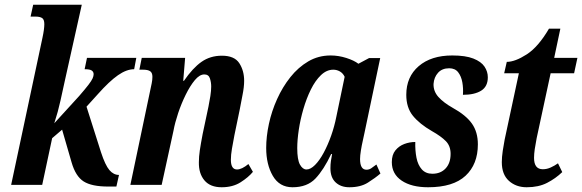

<svg xmlns="http://www.w3.org/2000/svg" viewBox="-20 -780 2456 810"><path d="M436 7Q367 7 333 -14.5Q299 -36 282 -95L242 -233L200 -197L158 0H27L159 -620Q167 -657 167 -678Q167 -698 157.5 -704Q148 -710 130 -710H109L120 -760H325L255 -446Q245 -401 235 -355Q225 -309 209 -260L314 -375Q340 -405 353 -422Q366 -439 370.5 -449Q375 -459 375 -467Q375 -477 367 -482.5Q359 -488 337 -488L347 -536H555L546 -488Q514 -488 477.5 -462.5Q441 -437 393 -383L345 -330L406 -138Q424 -83 441.5 -62.5Q459 -42 482 -42L471 7Z M915 10Q867 10 842.5 -19Q818 -48 819 -96Q819 -119 823 -146Q827 -173 835 -215L852 -295Q855 -309 859.5 -330.5Q864 -352 867.5 -375Q871 -398 871 -415Q871 -433 865.5 -449.5Q860 -466 842 -466Q822 -466 802 -442Q782 -418 763.5 -380.5Q745 -343 731.5 -302.5Q718 -262 712 -229L662 0H530L614 -400Q617 -414 620 -428.5Q623 -443 623 -456Q623 -473 613.5 -479.5Q604 -486 584 -486H568L578 -536H761L753 -439H756Q793 -493 830 -519Q867 -545 916 -545Q969 -545 989.5 -513.5Q1010 -482 1010 -439Q1010 -413 1003 -378.5Q996 -344 991 -316L969 -210Q963 -179 958.5 -152.5Q954 -126 954 -106Q954 -65 980 -65Q1000 -65 1028 -88L1047 -55Q1028 -32 995 -11Q962 10 915 10Z M1214 10Q1159 10 1131 -38Q1103 -86 1103 -156Q1103 -204 1114.5 -257.5Q1126 -311 1149 -362Q1172 -413 1205 -454.5Q1238 -496 1280.5 -521Q1323 -546 1375 -546Q1408 -546 1441 -535.5Q1474 -525 1492 -511L1537 -535H1584L1518 -221Q1516 -210 1511 -188.5Q1506 -167 1502.5 -145Q1499 -123 1499 -109Q1499 -64 1526 -64Q1537 -64 1546 -70Q1555 -76 1568 -86L1585 -48Q1563 -29 1532 -9.5Q1501 10 1454 10Q1418 10 1396 -10.5Q1374 -31 1374 -70Q1374 -87 1376 -100.5Q1378 -114 1381 -130H1377Q1346 -64 1311 -27Q1276 10 1214 10ZM1273 -65Q1290 -65 1309 -84Q1328 -103 1345.5 -135.5Q1363 -168 1377 -207.5Q1391 -247 1399 -288L1434 -456Q1427 -471 1414 -478.5Q1401 -486 1386 -486Q1358 -486 1334 -463Q1310 -440 1291.5 -402.5Q1273 -365 1260 -320.5Q1247 -276 1240.5 -232.5Q1234 -189 1234 -155Q1234 -106 1245.5 -85.5Q1257 -65 1273 -65Z M1786 10Q1716 10 1674.5 -18Q1633 -46 1633 -96Q1633 -127 1648 -145.5Q1663 -164 1685.5 -172.5Q1708 -181 1732 -181Q1731 -145 1737 -114.5Q1743 -84 1759.5 -65.5Q1776 -47 1804 -47Q1839 -47 1860 -69.5Q1881 -92 1881 -131Q1881 -164 1861 -184.5Q1841 -205 1802 -227Q1750 -257 1722 -291.5Q1694 -326 1694 -380Q1694 -456 1746.5 -501Q1799 -546 1888 -546Q1944 -546 1977 -533Q2010 -520 2024 -499Q2038 -478 2038 -454Q2038 -415 2010 -397.5Q1982 -380 1933 -380Q1935 -407 1930.5 -432.5Q1926 -458 1913 -475Q1900 -492 1875 -492Q1845 -492 1828 -473Q1811 -454 1809 -426Q1808 -395 1829.5 -371Q1851 -347 1890 -325Q1946 -294 1971 -258.5Q1996 -223 1996 -171Q1996 -87 1944 -38.5Q1892 10 1786 10Z M2202 10Q2157 10 2127 -17Q2097 -44 2097 -96Q2097 -117 2101 -144Q2105 -171 2109 -191L2169 -471H2107L2118 -519Q2153 -519 2202 -550.5Q2251 -582 2296 -659H2344L2318 -536H2416L2402 -471H2303L2244 -197Q2239 -172 2236 -151Q2233 -130 2233 -114Q2233 -66 2270 -66Q2287 -66 2303.5 -73.5Q2320 -81 2334 -91L2352 -54Q2324 -27 2288 -8.5Q2252 10 2202 10Z"/></svg>

Font: Noto Serif ExtraCondensed
Style: Bold Italic
Weight: 700
Width: 2
Italic angle: -12°
Designer: Monotype Design Team
Foundry: Monotype Imaging Inc.
Version: Version 2.013; ttfautohint (v1.8.4.7-5d5b)